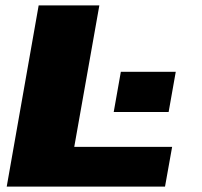

<svg xmlns="http://www.w3.org/2000/svg" viewBox="-20 -695 754 715"><path d="M5 0H594.5L621 -148H256.5L350 -675H124ZM430 -427.5 403.5 -278H608L634.5 -427.5Z"/></svg>

Font: Anybody Expanded ExtraBold
Style: Italic
Weight: 800
Width: 7
Italic angle: -10°
Version: Version 1.113;gftools[0.9.25]